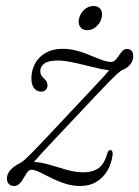

<svg xmlns="http://www.w3.org/2000/svg" viewBox="-20 -611 464 639"><path d="M81.5 -59Q95.5 -75.5 114 -95.8Q132.5 -116 160.5 -146Q188.5 -176 230 -219.5Q269.5 -261.5 297.2 -291Q325 -320.5 343 -338.8Q361 -357 371.5 -366.5Q382 -376 387.5 -378Q405 -385.5 414.2 -397.5Q423.5 -409.5 423.5 -424Q423.5 -435 418.2 -441.5Q413 -448 403.5 -448Q395.5 -448 390.2 -443.8Q385 -439.5 380.5 -433Q376 -426.5 371.5 -420.2Q367 -414 362 -409.5Q357 -405 350 -405Q338 -405 324.5 -409.5Q311 -414 295.8 -420.5Q280.5 -427 263.5 -433.5Q246.5 -440 227.5 -444.2Q208.5 -448.5 187.5 -448.5Q155.5 -448.5 132.2 -435.2Q109 -422 96.8 -399.5Q84.5 -377 84.5 -350Q84.5 -328.5 93.8 -317.2Q103 -306 117 -306Q126.5 -306 132.2 -311.8Q138 -317.5 138 -326.5Q138 -332.5 135.8 -338Q133.5 -343.5 127.5 -348.5Q120 -355.5 117 -361.5Q114 -367.5 114 -374Q114 -390 128 -399.8Q142 -409.5 172 -409.5Q192 -409.5 216.8 -404.5Q241.5 -399.5 267.2 -393Q293 -386.5 315.8 -381.5Q338.5 -376.5 354.5 -376.5L353 -390Q347 -380.5 328.5 -360Q310 -339.5 279 -306.8Q248 -274 205 -228Q166.5 -187 139.5 -158.2Q112.5 -129.5 94.5 -111Q76.5 -92.5 65.8 -82.5Q55 -72.5 49 -69.5Q34.5 -62.5 24.2 -54.2Q14 -46 8.5 -36.5Q3 -27 3 -17Q3 -5 9.5 1.5Q16 8 27 8Q36 8 42.5 2.5Q49 -3 54.2 -11Q59.5 -19 64 -27.2Q68.5 -35.5 73.5 -40.8Q78.5 -46 85 -46Q94 -46 106.5 -40.5Q119 -35 134.2 -27Q149.5 -19 167.2 -11Q185 -3 205 2.5Q225 8 247.5 8Q278 8 300.8 -5.8Q323.5 -19.5 337.5 -43.2Q351.5 -67 355 -97.5Q355 -104.5 353.2 -108Q351.5 -111.5 348 -111.5Q345 -112 342 -109.5Q339 -107 337.5 -101.5Q327 -64.5 307.5 -51Q288 -37.5 258 -37.5Q230.5 -37.5 200.8 -46.2Q171 -55 142 -63.5Q113 -72 87 -72ZM270 -510.5Q253.5 -510.5 246.2 -522.5Q239 -534.5 243.5 -551Q248 -568 261.2 -579.5Q274.5 -591 291.5 -591Q308 -591 315.2 -579.5Q322.5 -568 318 -551Q314 -534.5 300.5 -522.5Q287 -510.5 270 -510.5Z"/></svg>

Font: Fraunces 72pt Soft Wonky ExtraLight
Style: Italic
Weight: 250
Italic angle: -16°
Version: Version 1.000;[b76b70a41]